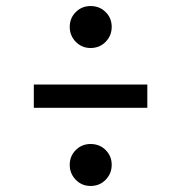

<svg xmlns="http://www.w3.org/2000/svg" viewBox="-20 -651 600 636"><path d="M350 -105Q350 -76 330 -55.5Q310 -35 280 -35Q251 -35 231 -55.5Q211 -76 211 -105Q211 -134 231 -154Q251 -174 280 -174Q310 -174 330 -154Q350 -134 350 -105ZM350 -562Q350 -533 330 -512.5Q310 -492 280 -492Q251 -492 231 -512.5Q211 -533 211 -562Q211 -591 231 -611Q251 -631 280 -631Q310 -631 330 -611Q350 -591 350 -562ZM92 -371H468V-294H92Z"/></svg>

Font: Statis Sans
Style: Regular
Weight: 400
Designer: bBox Type GmbH
Foundry: bBox Type GmbH
Version: Version 1.000